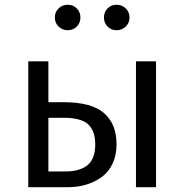

<svg xmlns="http://www.w3.org/2000/svg" viewBox="-20 -782 769 802"><path d="M263.2 -655.8Q240.2 -655.8 224.6 -671.1Q209 -686.5 209 -709Q209 -731.4 224.6 -746.8Q240.2 -762.2 263.2 -762.2Q285.6 -762.2 300.8 -746.8Q315.9 -731.4 315.9 -709Q315.9 -686.5 300.8 -671.1Q285.6 -655.8 263.2 -655.8ZM466.8 -762.2Q489.7 -762.2 505.4 -746.8Q521 -731.4 521 -709Q521 -686.5 505.4 -671.1Q489.7 -655.8 466.8 -655.8Q444.3 -655.8 429.2 -671.1Q414.1 -686.5 414.1 -709Q414.1 -731.4 429.2 -746.8Q444.3 -762.2 466.8 -762.2ZM247.1 -355Q362.8 -355 414.8 -309.3Q466.8 -263.7 466.8 -179.2Q466.8 -133.8 450.2 -98.6Q433.6 -63.5 404.8 -42.5Q376 -21.5 339.8 -10.7Q303.7 0 262.2 0H98.1V-525.9H182.1V-355ZM547.9 -525.9H631.8V0H547.9ZM254.9 -65.9Q313.5 -65.9 345.7 -92.3Q377.9 -118.7 377.9 -179.2Q377.9 -235.4 348.1 -262.7Q318.4 -290 246.1 -290H182.1V-65.9Z"/></svg>

Font: Fira Sans Book
Style: Regular
Weight: 350
Designer: Carrois Corporate & Edenspiekermann AG
Foundry: Carrois Corporate GbR & Edenspiekermann AG
Version: Version 4.203;PS 004.203;hotconv 1.0.88;makeotf.lib2.5.64775